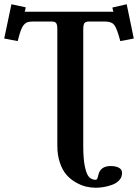

<svg xmlns="http://www.w3.org/2000/svg" viewBox="-21 -695 655 911"><path d="M374 -3.9Q374 59.1 381.8 95.9Q389.6 132.8 402.1 145.5Q414.6 158.2 434.1 158.2Q440.9 158.2 445.8 134.8Q455.1 92.8 504.9 92.8Q526.9 92.8 542.5 100.6Q558.1 108.4 558.1 126Q558.1 145.5 544.7 160.2Q531.2 174.8 510.5 182.1Q489.7 189.5 470.2 192.6Q450.7 195.8 433.1 195.8Q410.6 195.8 387.7 190.4Q364.7 185.1 339.6 170.9Q314.5 156.7 295.2 135.3Q275.9 113.8 263.4 77.6Q251 41.5 251 -3.9V-558.1Q251 -578.1 245.4 -585.4Q239.7 -592.8 225.1 -592.8H134.8Q119.1 -592.8 109.9 -589.8Q100.6 -586.9 92 -576.9Q83.5 -566.9 77.1 -549.1Q70.8 -531.2 63 -500L-1 -512.2L33.2 -674.8L101.1 -660.2Q98.1 -640.1 95.2 -639.2H518.1Q515.6 -640.1 512.2 -659.2L580.1 -674.8L613.8 -512.2L549.8 -500Q534.2 -560.1 521.2 -576.4Q508.3 -592.8 478 -592.8H399.9Q384.8 -592.8 379.4 -585Q374 -577.1 374 -555.2Z"/></svg>

Font: Linux Libertine G
Style: Semibold
Weight: 600
Designer: Philipp H. Poll
Foundry: Philipp H. Poll
Version: Version 5.1.1